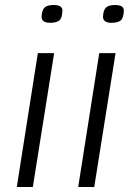

<svg xmlns="http://www.w3.org/2000/svg" viewBox="-20 -746 530 766"><path d="M194 -726Q230 -726 229 -703Q228 -673 216 -664Q204 -655 180 -655Q146 -655 146 -679Q147 -706 158 -716Q169 -726 194 -726ZM47 0 131 -534H196L111 0Z M439 -726Q475 -726 474 -703Q473 -673 461 -664Q449 -655 425 -655Q391 -655 391 -679Q392 -706 403 -716Q414 -726 439 -726ZM292 0 376 -534H441L356 0Z"/></svg>

Font: Georama Expanded Light
Style: Italic
Weight: 300
Width: 7
Italic angle: -9°
Designer: Jean-Baptiste Levee
Foundry: Production Type
Version: Version 1.000